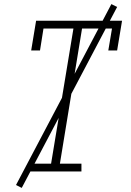

<svg xmlns="http://www.w3.org/2000/svg" viewBox="-20 -836 640 936"><path d="M118 0V-38H229L338 -697H192L175 -590H132L156 -735H575L551 -590H508L526 -697H380L272 -38H377V0ZM86 80 58 66 523 -816 551 -802Z"/></svg>

Font: Iosevka Curly Slab XLtExObl
Style: Regular
Weight: 200
Width: 7
Italic angle: -9°
Monospace: yes
Designer: Belleve Invis
Foundry: Belleve Invis
Version: Version 11.0.0; ttfautohint (v1.8.3)